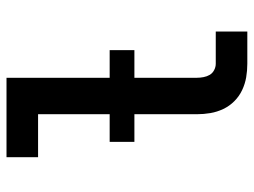

<svg xmlns="http://www.w3.org/2000/svg" viewBox="-115 -665 780 590"><g transform="rotate(-90 275.0 -370.0)"><path d="M473 0H374Q353 0 332.5 -3.5Q312 -7 293 -16Q274 -25 259 -40Q244 -55 235 -74Q226 -93 222.5 -113.5Q219 -134 219 -155V-643H87V-740H331V-155Q331 -145 333 -134.5Q335 -124 340 -115.5Q345 -107 354.5 -102Q364 -97 374 -97H473ZM416 -347H134V-423H416Z"/></g></svg>

Font: Lode
Style: Bold
Weight: 700
Monospace: yes
Designer: Belleve Invis
Foundry: Belleve Invis
Version: Version 29.2.0; ttfautohint (v1.8.3)